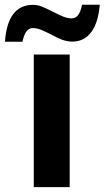

<svg xmlns="http://www.w3.org/2000/svg" viewBox="-61 -771 431 791"><path d="M226.1 0H78.1V-546.4H226.1ZM75.2 -751Q93.3 -751 110.8 -744.1Q128.4 -737.3 157.7 -722.2Q184.6 -708.5 201.4 -701.9Q218.3 -695.3 233.9 -695.3Q250.5 -695.3 261 -709Q271.5 -722.7 276.9 -751.5H350.1Q343.8 -677.2 314.7 -638.4Q285.6 -599.6 236.8 -599.6Q216.8 -599.6 196 -606.9Q175.3 -614.3 148.9 -629.4Q122.6 -642.6 106.2 -648.9Q89.8 -655.3 74.2 -655.3Q58.1 -655.3 47.9 -641.6Q37.6 -627.9 31.7 -599.1H-40.5Q-35.2 -675.3 -6.3 -713.1Q22.5 -751 75.2 -751Z"/></svg>

Font: Viking Open Sans
Style: Bold
Weight: 700
Foundry: Ascender Corporation
Version: Version 2.001